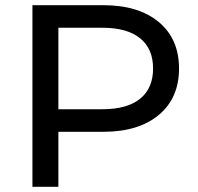

<svg xmlns="http://www.w3.org/2000/svg" viewBox="-20 -720 762 740"><path d="M670 -456Q670 -342 592 -277Q514 -212 378 -212H205V0H105V-700H378Q514 -700 592 -635Q670 -570 670 -456ZM570 -456Q570 -532 520 -572.5Q470 -613 375 -613H205V-299H375Q470 -299 520 -339.5Q570 -380 570 -456Z"/></svg>

Font: Idrija
Style: Regular
Weight: 500
Designer: Julieta Ulanovsky
Foundry: Julieta Ulanovsky
Version: Version 7.200